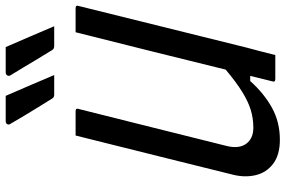

<svg xmlns="http://www.w3.org/2000/svg" viewBox="-184 -801 1001 673"><g transform="rotate(-90 316.5 -464.5)"><path d="M317 -945Q337 -899 354 -859.5Q371 -820 390 -775H321Q311 -775 307 -783Q285 -819 271.5 -840.5Q258 -862 246.5 -881.5Q235 -901 218 -930Q215 -935 218 -940Q221 -945 228 -945ZM488 -945Q508 -899 525 -859.5Q542 -820 561 -775H492Q481 -775 477 -783Q455 -819 442 -840.5Q429 -862 417.5 -881.5Q406 -901 388 -930Q386 -935 389 -940Q392 -945 399 -945ZM163 16Q110 16 79 -7.5Q48 -31 39 -69Q30 -107 41 -150Q69 -263 97 -375.5Q125 -488 153 -600Q159 -625 165.5 -650Q172 -675 178 -700H263Q275 -700 271 -689Q238 -559 206 -429.5Q174 -300 141 -169Q131 -126 149.5 -101.5Q168 -77 205 -77Q238 -77 267.5 -86Q297 -95 331 -116Q365 -137 409 -174Q441 -305 474 -437Q507 -569 540 -700H624Q636 -700 632 -689Q596 -543 559.5 -396.5Q523 -250 487 -104Q480 -77 473 -51Q466 -25 460 0H376Q364 0 368 -11Q377 -48 387 -88H369Q325 -39 275 -11.5Q225 16 163 16Z"/></g></svg>

Font: Recursive Mn Lnr St
Style: Italic
Weight: 400
Italic angle: -15°
Monospace: yes
Version: Version 1.079;hotconv 1.0.112;makeotfexe 2.5.65598; ttfautoh